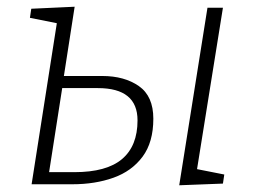

<svg xmlns="http://www.w3.org/2000/svg" viewBox="-20 -548 761 571"><path d="M436 -195Q436 -125 404 -82Q372 -39 317.5 -19.5Q263 0 195 0H74L149 -479L69 -495L73 -522L202 -528L170 -322H284Q350 -322 393 -292Q436 -262 436 -195ZM271 -286H165L126 -36H201Q297 -36 343 -75Q389 -114 389 -190Q389 -286 271 -286ZM513 3 597 -525H643L566 -45L647 -29L643 -2Z"/></svg>

Font: Bitter Light
Style: Italic
Weight: 300
Italic angle: -9°
Designer: Sol Matas, and Bitter project Authors
Foundry: Sol Matas
Version: Version 2.001